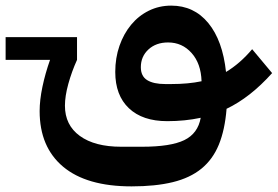

<svg xmlns="http://www.w3.org/2000/svg" viewBox="-85 -430 988 683"><path d="M-65 -298H189V-217Q170 -175 158 -131.5Q146 -88 146 -54Q146 15 199 53.5Q252 92 346 92H420Q522 92 570.5 68.5Q619 45 629 -11Q573 1 510 1Q422 1 373.5 -45Q325 -91 325 -174Q325 -224 340 -267Q355 -310 381.5 -342Q408 -374 444.5 -392Q481 -410 524 -410Q605 -410 656 -348Q707 -286 719 -174Q769 -204 812 -255L883 -170Q805 -83 721 -43Q715 32 693.5 84.5Q672 137 631.5 170Q591 203 529.5 218Q468 233 383 233Q223 233 139.5 163Q56 93 56 -35Q56 -74 66 -121.5Q76 -169 93 -217H-65ZM524 -131Q585 -131 632 -141Q630 -204 596.5 -241.5Q563 -279 513 -279Q470 -279 443 -254Q416 -229 416 -191Q416 -159 438.5 -145Q461 -131 503 -131Z"/></svg>

Font: IBM Plex Sans Arabic SmBld
Style: Regular
Weight: 600
Designer: Mike Abbink, Paul van der Laan, Pieter van Rosmalen, Wael Morcos, Khajak Apelian
Foundry: Bold Monday
Version: Version 1.005